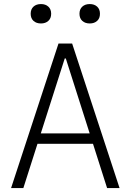

<svg xmlns="http://www.w3.org/2000/svg" viewBox="-20 -950 660 970"><path d="M521 0 312.5 -654.5H307L98 0H36L275.5 -730H344.5L584 0ZM143 -276H474.5V-223.5H143ZM135 -880.5Q135 -903.5 149.2 -916.5Q163.5 -929.5 187 -929.5Q210 -929.5 224.2 -916.5Q238.5 -903.5 238.5 -880.5Q238.5 -857.5 224.2 -844.5Q210 -831.5 187 -831.5Q163.5 -831.5 149.2 -844.5Q135 -857.5 135 -880.5ZM381.5 -880.5Q381.5 -903.5 395.8 -916.5Q410 -929.5 433.5 -929.5Q456.5 -929.5 470.8 -916.5Q485 -903.5 485 -880.5Q485 -857.5 470.8 -844.5Q456.5 -831.5 433.5 -831.5Q410 -831.5 395.8 -844.5Q381.5 -857.5 381.5 -880.5Z"/></svg>

Font: Monaspace Neon Var
Style: Regular
Weight: 400
Designer: Riley Cran and the Lettermatic Team
Version: Version 1.000 (Monaspace Neon Var)